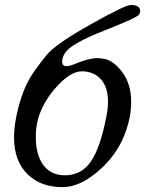

<svg xmlns="http://www.w3.org/2000/svg" viewBox="-20 -748 582 769"><path d="M43.5 -272Q61.5 -365.7 96.7 -430.2Q114.7 -462.4 166 -526.9Q202.1 -571.8 346.7 -652.3Q481 -728 503.9 -728Q541.5 -728 541.5 -703.6Q541.5 -697.3 537.6 -690.4Q530.8 -677.7 397.9 -625.7Q265.1 -573.7 240.7 -536.1Q229 -519 229 -501Q229 -482.9 246.1 -482.9Q256.3 -482.9 272 -488.8Q333.5 -514.6 367.2 -515.1Q380.4 -515.1 394.5 -512.7Q429.7 -507.8 462.9 -467.8Q505.4 -417.5 505.4 -339.8Q505.4 -312.5 500 -281.2Q475.6 -154.8 382.8 -70.8Q303.2 1.5 231 1.5Q143.6 1.5 91.8 -48.8Q36.1 -102.1 36.1 -198.7Q36.6 -232.9 43.5 -272ZM405.8 -279.8Q412.6 -313 412.6 -340.3Q412.6 -402.3 380.4 -434.6Q352.1 -461.9 308.1 -462.4Q260.3 -462.4 201.2 -394.3Q142.1 -326.2 127.9 -251.5Q123 -224.6 123.5 -198.2Q123.5 -130.9 151.9 -88.9Q186.5 -41 252.4 -46.4Q310.5 -51.8 344.2 -101.6Q381.3 -154.8 405.8 -279.8Z"/></svg>

Font: Accordance
Style: Italic
Weight: 400
Italic angle: -11°
Version: Version 1.2 (build January 31, 2020) Miklal Software Solutio